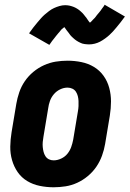

<svg xmlns="http://www.w3.org/2000/svg" viewBox="-20 -785 549 813"><path d="M207 8Q177 8 148 2Q119 -4 95 -18.5Q71 -33 55 -56Q39 -79 31 -107Q23 -135 23.5 -164.5Q24 -194 29 -225L49 -345Q53 -369 61.5 -394Q70 -419 85 -441Q100 -463 121 -480.5Q142 -498 166.5 -509Q191 -520 216 -524Q241 -528 266 -528Q296 -528 325 -522Q354 -516 378 -501.5Q402 -487 418.5 -464Q435 -441 442.5 -413Q450 -385 450 -355.5Q450 -326 445 -295L425 -175Q421 -151 412 -126Q403 -101 388 -79Q373 -57 352 -39.5Q331 -22 307 -11Q283 0 257.5 4Q232 8 207 8ZM207 -106Q223 -106 239 -113.5Q255 -121 265.5 -134Q276 -147 281.5 -162.5Q287 -178 290 -194L310 -314Q312 -325 312.5 -336Q313 -347 312.5 -357.5Q312 -368 309.5 -378Q307 -388 301.5 -396.5Q296 -405 286.5 -409.5Q277 -414 266 -414Q250 -414 234.5 -406.5Q219 -399 208 -386Q197 -373 191.5 -357.5Q186 -342 184 -326L164 -206Q162 -195 161 -184Q160 -173 161 -162.5Q162 -152 164.5 -142Q167 -132 172.5 -123.5Q178 -115 187 -110.5Q196 -106 207 -106ZM189 -595 103 -644Q112 -657 121 -668.5Q130 -680 138 -689.5Q146 -699 153.5 -707.5Q161 -716 169 -723Q177 -730 187.5 -738Q198 -746 209 -751Q220 -756 232 -759.5Q244 -763 256 -763Q261 -763 265.5 -762.5Q270 -762 275 -761Q280 -760 284 -758.5Q288 -757 292.5 -755.5Q297 -754 301 -751.5Q305 -749 308.5 -747Q312 -745 315 -742.5Q318 -740 322 -736.5Q326 -733 329.5 -729.5Q333 -726 335.5 -722.5Q338 -719 340.5 -716Q343 -713 345.5 -710Q348 -707 350.5 -702.5Q353 -698 356.5 -694Q360 -690 362.5 -687Q365 -684 365 -682Q363 -682 360.5 -682.5Q358 -683 356 -683H353Q353 -684 356.5 -686Q360 -688 364 -691.5Q368 -695 369.5 -697Q371 -699 373 -701Q375 -703 377 -705Q379 -707 381.5 -709.5Q384 -712 385.5 -714.5Q387 -717 389.5 -720Q392 -723 394.5 -726Q397 -729 400 -732.5Q403 -736 406 -740Q409 -744 411.5 -748Q414 -752 417.5 -756Q421 -760 423 -765L509 -715Q500 -702 491 -691Q482 -680 474 -670Q466 -660 458.5 -652Q451 -644 443.5 -637Q436 -630 425 -622Q414 -614 403.5 -608.5Q393 -603 381 -600Q369 -597 357 -597Q352 -597 347.5 -597.5Q343 -598 338 -598.5Q333 -599 328.5 -600.5Q324 -602 320 -604Q316 -606 312 -608Q308 -610 304.5 -612.5Q301 -615 297.5 -617.5Q294 -620 290.5 -623.5Q287 -627 283.5 -630Q280 -633 277.5 -636.5Q275 -640 272.5 -643.5Q270 -647 267.5 -650Q265 -653 262 -657Q259 -661 256 -665.5Q253 -670 250 -672.5Q247 -675 248 -677H259Q260 -677 260 -676Q259 -675 256 -673Q253 -671 249 -667.5Q245 -664 243 -662.5Q241 -661 239 -659Q237 -657 235.5 -654.5Q234 -652 231.5 -649.5Q229 -647 227 -644.5Q225 -642 222.5 -639Q220 -636 217.5 -633Q215 -630 212.5 -626.5Q210 -623 207 -619.5Q204 -616 201 -612Q198 -608 195 -603.5Q192 -599 189 -595Z"/></svg>

Font: Iosevka Term Curly Heavy
Style: Italic
Weight: 900
Italic angle: -9°
Designer: Belleve Invis
Foundry: Belleve Invis
Version: Version 32.3.0